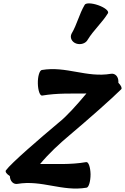

<svg xmlns="http://www.w3.org/2000/svg" viewBox="-20 -1012 724 1111"><path d="M488 -783C521 -837 572 -882 605 -936C611 -949 585 -969 548 -982C511 -995 476 -996 470 -984C438 -930 426 -871 394 -817C383 -795 395 -769 421 -760C447 -751 477 -761 488 -783ZM81 52C222 28 340 98 481 74C494 72 504 37 504 -4C503 -45 492 -76 479 -74C387 -58 300 -64 212 -63C263 -124 322 -179 384 -231C486 -317 628 -442 682 -496C687 -503 680 -518 665 -533C665 -535 665 -538 665 -541C665 -569 646 -589 622 -585C481 -561 363 -631 222 -607C209 -605 198 -570 199 -529C200 -488 211 -457 224 -459C312 -474 395 -470 480 -471C423 -403 365 -338 319 -302C213 -213 45 -69 14 -26C9 -17 19 -5 37 7C38 36 57 56 81 52Z"/></svg>

Font: Nupuram Black Oblique
Style: Regular
Weight: 900
Designer: Santhosh Thottingal (santhosh.thottingal@gmail.com)
Foundry: SMC
Version: Version 1.000